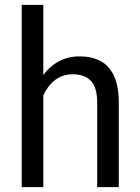

<svg xmlns="http://www.w3.org/2000/svg" viewBox="-20 -770 578 790"><path d="M307.1 -538.1Q356.9 -538.1 393.1 -519Q429.2 -500 449 -457.8Q468.8 -415.5 468.8 -346.2V0H379.9V-347.2Q379.9 -410.6 353.8 -437.5Q327.6 -464.4 279.3 -464.4Q236.8 -464.4 206.1 -440.2Q175.3 -416 158.2 -377.4V0H69.3V-750H158.2V-461.4Q184.6 -497.6 222.7 -517.8Q260.7 -538.1 307.1 -538.1Z"/></svg>

Font: Robert Sans Medium
Style: Regular
Weight: 500
Designer: Christian Robertson (extended by Adam Twardoch)
Foundry: Google
Version: Version 12.135;April 2, 2019;FontCreator 11.5.0.2425 64-bit;